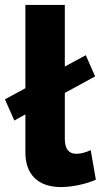

<svg xmlns="http://www.w3.org/2000/svg" viewBox="-25 -750 409 779"><path d="M343 -141C327 -133 305 -126 285 -126C256 -126 238 -143 238 -187V-373L361 -440L323 -526L238 -480V-730H78V-392L-5 -347L33 -261L78 -286V-131C78 -41 131 9 222 9C267 9 324 -3 364 -21Z"/></svg>

Font: FIGSv2-sans-serif ExtraBold
Style: Regular
Weight: 800
Designer: Matt McInerney, Pablo Impallari, Rodrigo Fuenzalida,Mirko Velimirovic
Foundry: Matt McInerney, Pablo Impallari, Rodrigo Fuenzalida
Version: Version 4.021;hotconv 1.0.109;makeotfexe 2.5.65596